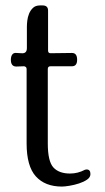

<svg xmlns="http://www.w3.org/2000/svg" viewBox="-20 -684 388 707"><path d="M313 -43Q313 -31 300.5 -22.5Q288 -14 271 -8.5Q254 -3 236 0Q218 3 208 3Q146 3 112 -34.5Q78 -72 78 -156V-430Q78 -438 69 -440L40 -439Q20 -439 20 -464Q20 -476 25 -483Q30 -490 40 -489L59 -488Q79 -486 79 -507V-586Q79 -595 80.5 -608Q82 -621 87 -633.5Q92 -646 101.5 -655Q111 -664 127 -664H137Q157 -664 157 -645V-498Q157 -488 166 -488L245 -489Q264 -489 264 -464Q264 -440 245 -440H166Q156 -440 156 -430V-156Q156 -90 176.5 -67.5Q197 -45 238 -45Q267 -45 293 -59Q295 -59 296 -59.5Q297 -60 299 -60Q313 -60 313 -43Z"/></svg>

Font: Jura
Style: Regular
Weight: 400
Designer: Ed Merritt
Foundry: Ten by Twenty
Version: Version 1.007